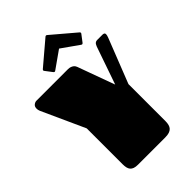

<svg xmlns="http://www.w3.org/2000/svg" viewBox="-270 -1044 1150 1150"><g transform="rotate(-45 305.0 -468.5)"><path d="M128.9 -371.1 4.9 -644Q2 -650.9 1 -656.2Q0 -661.6 0 -667Q0 -684.1 10.7 -692.6Q21.5 -701.2 33.2 -701.2H299.8Q312 -701.2 320.8 -698Q329.6 -694.8 335.4 -690.4Q341.3 -686 344.5 -680.9Q347.7 -675.8 349.1 -671.9L435.1 -436L513.2 -661.1Q516.1 -669.4 518.8 -676.8Q521.5 -684.1 525.1 -689.5Q528.8 -694.8 534.2 -698Q539.6 -701.2 548.3 -701.2H593.3Q600.1 -701.2 605 -698.2Q609.9 -695.3 609.9 -688.5Q609.9 -679.2 604 -664.1L493.2 -381.8V-68.4Q493.2 -51.3 489.7 -38.6Q486.3 -25.9 478.3 -17.3Q470.2 -8.8 456.8 -4.4Q443.4 0 422.9 0H192.4Q173.3 0 161.1 -4.4Q148.9 -8.8 141.8 -17.1Q134.8 -25.4 131.8 -38.1Q128.9 -50.8 128.9 -67.9ZM349.6 -826.2 240.2 -749Q238.3 -748 236.8 -747.1Q235.4 -746.1 233.9 -746.1Q229 -746.1 225.6 -751L192.9 -793.9Q189.9 -797.4 189.9 -800.8Q189.9 -804.2 194.3 -808.1L342.8 -934.1Q344.2 -935.1 345.7 -936Q347.2 -937 349.6 -937Q352.1 -937 353.5 -936Q355 -935.1 356.4 -934.1L504.9 -808.1Q509.3 -804.2 509.3 -800.8Q509.3 -797.4 506.3 -793.9L473.6 -751Q469.7 -746.1 465.3 -746.1Q463.9 -746.1 462.4 -747.1Q460.9 -748 459 -749Z"/></g></svg>

Font: Fascinate
Style: Regular
Weight: 900
Designer: Astigmatic (AOETI)
Foundry: Astigmatic (AOETI)
Version: Version 1.000